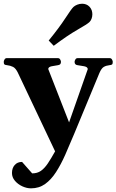

<svg xmlns="http://www.w3.org/2000/svg" viewBox="-34 -800 630 1039"><path d="M133.8 219.2Q110.8 219.2 86.9 208.3Q63 197.3 46.9 178.5Q30.8 159.7 30.8 136.2Q30.8 109.4 45.7 92.8Q60.5 76.2 85.4 76.2L140.1 138.2Q168 138.2 187.5 124.5Q207 110.8 224.9 84.2Q242.7 57.6 264.2 19L63.5 -404.8Q51.3 -430.7 36.6 -438Q22 -445.3 3.9 -447.3Q-6.3 -448.2 -10 -451.4Q-13.7 -454.6 -13.7 -465.3Q-13.7 -470.7 -9.5 -478Q-5.4 -485.4 2.4 -485.4H279.3Q287.6 -485.4 291.7 -478Q295.9 -470.7 295.9 -465.3Q295.9 -449.2 279.8 -447.3Q263.7 -445.3 245.4 -441.4Q227.1 -437.5 227.1 -426.3L339.8 -137.7L440.9 -425.8Q440.9 -437.5 421.6 -441.4Q402.3 -445.3 385.7 -447.3Q369.6 -449.2 369.6 -465.3Q369.6 -470.7 373.8 -478Q377.9 -485.4 386.2 -485.4H559.6Q567.9 -485.4 572 -478Q576.2 -470.7 576.2 -465.3Q576.2 -454.6 572.5 -451.4Q568.8 -448.2 558.6 -447.3Q540.5 -445.3 527.8 -438Q515.1 -430.7 503.9 -404.8L367.7 -76.2Q342.8 -16.1 319.1 37.4Q295.4 90.8 269 131.6Q242.7 172.4 210 195.8Q177.2 219.2 133.8 219.2ZM256.8 -552.2 229.5 -580.6Q286.1 -649.9 319.1 -700.7Q352.1 -751.5 363.3 -762.2Q371.1 -769.5 384 -774.7Q397 -779.8 410.6 -779.8Q421.9 -779.8 432.1 -775.9Q442.4 -772 450.2 -763.7Q458.5 -754.9 462.2 -744.4Q465.8 -733.9 465.8 -722.7Q465.8 -710 461.4 -698.5Q457 -687 449.7 -680.2Q438.5 -669.4 385 -638.9Q331.5 -608.4 256.8 -552.2Z"/></svg>

Font: Gelasio
Style: Bold
Weight: 700
Designer: Eben Sorkin
Foundry: Eben Sorkin
Version: Version 1.008